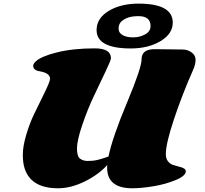

<svg xmlns="http://www.w3.org/2000/svg" viewBox="-20 -1016 1125 1056"><path d="M831.1 -745.6 984.4 -743.7Q1011.7 -743.7 1033.7 -727.8Q1055.7 -711.9 1055.7 -687.5Q1055.7 -663.1 1043.5 -634.8Q981.9 -495.6 937 -360.8Q892.1 -226.1 892.1 -168.5Q892.1 -144.5 903.3 -129.6Q914.6 -114.7 930.9 -109.1Q947.3 -103.5 963.4 -99.6Q1002 -91.3 1002 -74.7Q1002 -48.8 946.8 -25.9Q891.6 -2.9 824.7 8.3Q757.8 19.5 708 19.5Q569.3 19.5 569.3 -93.3Q569.3 -103 569.8 -108.4Q522.5 -55.7 446.3 -18.1Q370.1 19.5 299.3 19.5Q152.3 19.5 116.2 -87.4Q105.5 -119.1 105.5 -165.3Q105.5 -211.4 124.3 -274.4Q143.1 -337.4 165.8 -384.8Q188.5 -432.1 215.8 -487.3Q255.4 -566.4 255.4 -582.5Q255.4 -614.7 195.8 -624.5Q180.2 -627 171.4 -634.5Q162.6 -642.1 162.6 -653.8Q162.6 -665.5 177.5 -679.2Q192.4 -692.9 222.2 -705.3Q252 -717.8 292 -727.5Q380.9 -750 501 -750Q590.3 -750 590.3 -695.3Q590.3 -685.5 561 -623.8Q531.7 -562 496.8 -488.8Q461.9 -415.5 432.6 -329.1Q403.3 -242.7 403.3 -199.5Q403.3 -156.2 420.2 -143.6Q437 -130.9 459.5 -130.9Q481.9 -130.9 495.1 -132.6Q508.3 -134.3 521.2 -137.7Q534.2 -141.1 542.2 -143.6Q550.3 -146 562.7 -150.4Q575.2 -154.8 576.7 -155.3Q598.6 -261.7 681.2 -458Q758.8 -643.6 758.8 -690.9Q758.8 -745.6 831.1 -745.6ZM808.1 -872.6Q808.1 -927.2 741.7 -927.2Q701.2 -927.2 676.8 -916.3Q652.3 -905.3 642.3 -892.1Q632.3 -878.9 632.3 -857.4Q632.3 -835.9 653.8 -823.2Q675.3 -810.5 711.9 -810.5Q748.5 -810.5 778.3 -826.9Q808.1 -843.3 808.1 -872.6ZM742.2 -996.1Q930.2 -996.1 930.2 -891.6Q930.2 -830.1 862.8 -789.8Q795.4 -749.5 699.7 -749.5Q511.2 -749.5 511.2 -850.6Q511.2 -915.5 577.6 -955.8Q644 -996.1 742.2 -996.1Z"/></svg>

Font: Sonsie One
Style: Regular
Weight: 400
Designer: Riccardo De Franceschi
Foundry: Sorkin Type Co
Version: Version 1.003